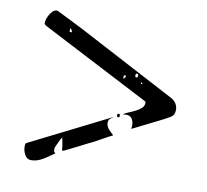

<svg xmlns="http://www.w3.org/2000/svg" viewBox="-66 -713 747 693"><g transform="rotate(10 307.5 -367.0)"><path d="M553 -400Q574 -385 574 -363Q574 -344 562.5 -336.5Q551 -329 533 -320L427 -267Q431 -290 421.5 -304Q412 -318 387 -313Q395 -319 407.5 -324Q420 -329 432 -335Q444 -341 452.5 -349Q461 -357 461 -368L460 -373L60 -580Q57 -581 53 -587V-590Q53 -596 55.5 -604Q58 -612 62.5 -620Q67 -628 73 -634Q79 -640 87 -641Q91 -641 93 -640L187 -593ZM155 -573Q155 -582 147 -587V-573ZM413 -453Q418 -453 418 -460Q418 -467 413 -467Q408 -467 408 -460Q408 -453 413 -453ZM367 -453V-440Q375 -445 375 -453ZM433 -440V-433H440ZM373 -300Q368 -300 368 -306.5Q368 -313 373 -313Q378 -313 378 -306.5Q378 -300 373 -300ZM360 -300Q350 -294 344.5 -288.5Q339 -283 339 -274Q339 -262 348.5 -251Q358 -240 367 -233Q362 -231 349.5 -224Q337 -217 323.5 -209.5Q310 -202 297.5 -195.5Q285 -189 280 -187Q271 -182 257.5 -175.5Q244 -169 231.5 -162.5Q219 -156 209.5 -151.5Q200 -147 200 -147H194Q194 -158 191.5 -171Q189 -184 187 -193Q185 -191 182 -185.5Q179 -180 176 -173.5Q173 -167 170.5 -161.5Q168 -156 167 -153L166 -147Q166 -142 167 -138.5Q168 -135 173 -133Q156 -120 134 -106.5Q112 -93 90 -93Q75 -93 67 -107.5Q59 -122 59 -137Q59 -143 59.5 -146.5Q60 -150 67 -153Z"/></g></svg>

Font: Genkaimincho
Style: Regular
Weight: 800
Designer: Dr. Ken Lunde (project architect, glyph set definition & overall production); Masataka HATTORI \u670D \u90E8 \u6B63 \u8C
Foundry: Adobe Systems Incorporated
Version: Version 1.00